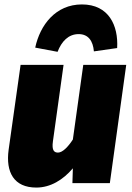

<svg xmlns="http://www.w3.org/2000/svg" viewBox="-20 -827 594 867"><path d="M240 -593C258 -640 289 -673 335 -673C379 -673 400 -642 404 -595L509 -610C515 -712 471 -807 350 -807C231 -807 161 -714 139 -612ZM144 20C208 20 265 -15 309 -67L307 0H476L550 -534H356L309 -197C287 -163 262 -138 242 -138C225 -138 213 -147 219 -189L267 -534H73L19 -151C5 -49 43 20 144 20Z"/></svg>

Font: Fira Sans Heavy
Style: Italic
Weight: 900
Italic angle: -8°
Designer: bBox Type GmbH & Carrois Corporate GbR & Edenspiekermann AG
Foundry: bBox Type GmbH & Carrois Corporate GbR & Edenspiekermann AG
Version: Version 4.301;PS 004.301;hotconv 1.0.88;makeotf.lib2.5.64775